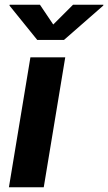

<svg xmlns="http://www.w3.org/2000/svg" viewBox="-20 -787 455 807"><path d="M17.5 0 107.8 -545.9H254.2L163.9 0ZM147.9 -767.1 203.8 -684 287 -767.1H414.7L414 -763.5L248.9 -619.1H136.6L19.9 -763.5L20.6 -767.1Z"/></svg>

Font: Inter
Style: Italic
Weight: 400
Italic angle: -9.3988°
Designer: Rasmus Andersson
Foundry: rsms
Version: Version 4.001;git-66647c0bb